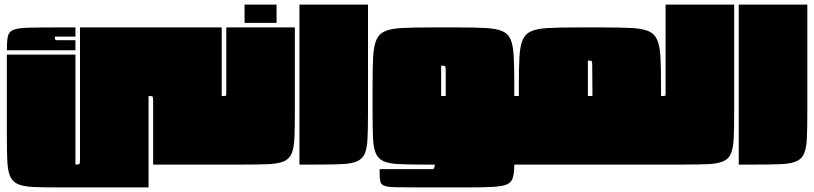

<svg xmlns="http://www.w3.org/2000/svg" viewBox="-20 -720 3562 840"><path d="M310 -600V-560H220Q220 -548 222 -546Q224 -544 235 -544H310V-500H10Q10 -538 14 -559Q18 -580 36.5 -588.5Q55 -597 98 -598.5Q141 -600 220 -600ZM235 100Q168 100 125 98Q82 96 58.5 85.5Q35 75 24.5 51.5Q14 28 12 -15Q10 -58 10 -125V-481H310V0Q325 0 327.5 -2.5Q330 -5 330 -20V-600H950V-300H960V0H650V-280Q650 -295 647.5 -297.5Q645 -300 630 -300V100Z M970 -600H1270V-225Q1270 -158 1268 -115Q1266 -72 1256 -48.5Q1246 -25 1222.5 -14.5Q1199 -4 1157 -2Q1115 0 1049 0H959Q956 -37 953 -76.5Q950 -116 950 -153Q950 -164 950 -172.5Q950 -181 951 -194Q952 -207 954 -231.5Q956 -256 959 -300H960Q968 -300 969 -302.5Q970 -305 970 -320ZM1050 -700H1190V-620H1050Z M1290 -700H1590V-225Q1590 -158 1588 -115Q1586 -72 1576 -48.5Q1566 -25 1542.5 -14.5Q1519 -4 1477 -2Q1435 0 1368 0H1290Z M2240 0H2230Q2230 37 2223.5 58Q2217 79 2196 87.5Q2175 96 2130 98Q2085 100 2008 100H1801Q1741 100 1708 99Q1675 98 1661 92.5Q1647 87 1644 74.5Q1641 62 1641 40V20H1872Q1882 20 1882 0H1835Q1768 0 1725 -2Q1682 -4 1658.5 -14.5Q1635 -25 1624.5 -48.5Q1614 -72 1612 -115Q1610 -158 1610 -225V-345Q1610 -422 1612.5 -470Q1615 -518 1626.5 -545Q1638 -572 1664.5 -583.5Q1691 -595 1739.5 -597.5Q1788 -600 1865 -600H1985Q2058 -600 2104.5 -597.5Q2151 -595 2177 -584Q2203 -573 2214 -547Q2225 -521 2227.5 -475Q2230 -429 2230 -355V-300H2240ZM1930 -413Q1930 -428 1927 -430.5Q1924 -433 1910 -433V-300H1930Z M2505 -600H2617Q2694 -600 2742.5 -597.5Q2791 -595 2817.5 -583.5Q2844 -572 2855.5 -545Q2867 -518 2869.5 -470Q2872 -422 2872 -345V-300H2882V0H2686Q2677 0 2667 0Q2657 0 2647 0H2475Q2465 0 2455 0Q2445 0 2436 0H2239Q2236 -37 2233 -76.5Q2230 -116 2230 -153Q2230 -164 2230 -172.5Q2230 -181 2231 -194Q2232 -207 2234 -231.5Q2236 -256 2239 -300H2250V-345Q2250 -422 2252.5 -470Q2255 -518 2266.5 -545Q2278 -572 2304.5 -583.5Q2331 -595 2379.5 -597.5Q2428 -600 2505 -600ZM2571 -435Q2571 -450 2568.5 -452.5Q2566 -455 2552 -455V-300H2572Z M2892 -700H3192V-225Q3192 -158 3190 -115Q3188 -72 3178 -48.5Q3168 -25 3144.5 -14.5Q3121 -4 3079 -2Q3037 0 2970 0H2881Q2878 -37 2875 -76.5Q2872 -116 2872 -153Q2872 -164 2872 -172.5Q2872 -181 2873 -194Q2874 -207 2876 -231.5Q2878 -256 2881 -300H2882Q2890 -300 2891 -302.5Q2892 -305 2892 -320Z M3212 -700H3512V-225Q3512 -158 3510 -115Q3508 -72 3498 -48.5Q3488 -25 3464.5 -14.5Q3441 -4 3399 -2Q3357 0 3290 0H3212Z"/></svg>

Font: Badeen Display
Style: Regular
Weight: 400
Version: Version 1.000; ttfautohint (v1.8.4.7-5d5b)